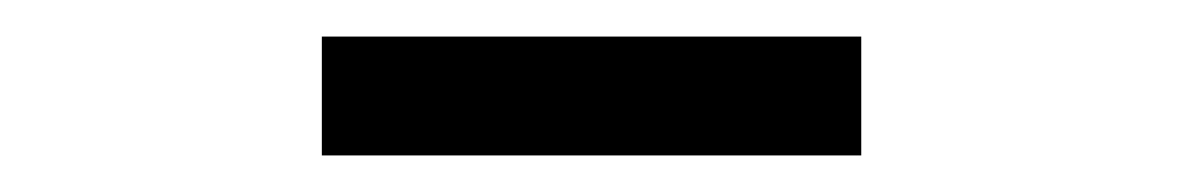

<svg xmlns="http://www.w3.org/2000/svg" viewBox="-20 -756 646 105"><path d="M156 -736H451V-671H156Z"/></svg>

Font: Merged Yaku Han JP
Style: Regular
Weight: 400
Designer: Ryoko NISHIZUKA 西塚涼子 (kana, bopomofo & ideographs); Paul D. Hunt (Latin, Greek & Cyrillic); Sandoll Communications 산돌커뮤니
Foundry: Adobe
Version: Version 2.004